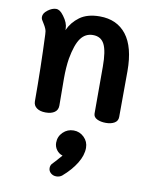

<svg xmlns="http://www.w3.org/2000/svg" viewBox="-89 -576 746 943"><g transform="rotate(10 283.5 -104.5)"><path d="M512 -269 511 -40Q511 -20 494 -10Q477 0 451 0Q425 0 407 -9Q389 -18 389 -36V-270Q389 -347 372 -380.5Q355 -414 315 -414Q277 -414 254 -382.5Q231 -351 218 -279Q211 -235 211 -179L212 -44Q212 -22 195.5 -10.5Q179 1 151 1Q123 1 106.5 -11Q90 -23 90 -44Q90 -212 83 -376Q83 -392 78 -404Q73 -416 66.5 -426Q60 -436 58 -440Q52 -448 52 -459Q52 -477 73.5 -493Q95 -509 114 -509Q124 -509 133 -503Q142 -497 153 -482Q177 -450 177 -422V-414Q195 -455 232.5 -482.5Q270 -510 332 -510Q418 -510 465 -449.5Q512 -389 512 -269ZM377 138Q377 175 352.5 215Q328 255 285 292Q273 301 257 301Q241 301 229.5 291Q218 281 218 266Q218 254 225 245Q228 241 241 228Q267 199 270 195Q252 190 240 174Q228 158 228 138Q228 107 250 85.5Q272 64 303 64Q333 64 355 85.5Q377 107 377 138Z"/></g></svg>

Font: Mali SemiBold
Style: Regular
Weight: 600
Designer: Kitiyaporn Chalermlarp | Katatrad Aksorn Co.,Ltd.
Foundry: Cadson Demak Co.,Ltd.
Version: Version 1.000; ttfautohint (v1.6)